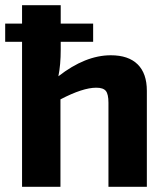

<svg xmlns="http://www.w3.org/2000/svg" viewBox="-21 -720 644 740"><path d="M213 -559V-529Q213 -470 204 -426Q308 -507 406 -507Q474 -507 509.5 -472Q545 -437 545 -370V0H397V-324Q397 -357 387 -369.5Q377 -382 350 -382Q298 -382 212 -337V0H64V-559H-1V-629H64V-700H213V-629H338V-559Z"/></svg>

Font: Exo 2.0
Style: Bold
Weight: 700
Designer: Natanael Gama
Version: Version 1.001;PS 001.001;hotconv 1.0.70;makeotf.lib2.5.58329